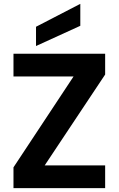

<svg xmlns="http://www.w3.org/2000/svg" viewBox="-20 -977 616 997"><path d="M526 -590 212 -118H526V0H50V-108L362 -580H50V-698H526ZM397 -957V-843L167 -738V-838Z"/></svg>

Font: SVN-Poppins SemiBold
Style: Regular
Weight: 600
Designer: Ninad Kale (Devanagari), Jonny Pinhorn (Latin)
Foundry: Indian Type Foundry
Version: Version 3.002 2017